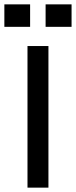

<svg xmlns="http://www.w3.org/2000/svg" viewBox="-27 -860 348 880"><path d="M99 -649H195V0H99ZM111 -840V-737H-7V-840ZM301 -840V-737H182V-840Z"/></svg>

Font: Syne Med Modified
Style: Regular
Weight: 500
Designer: Lucas Descroix
Foundry: Bonjour Monde
Version: Version 2.200